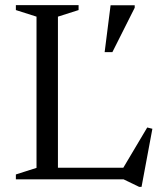

<svg xmlns="http://www.w3.org/2000/svg" viewBox="-20 -695 629 744"><path d="M528.5 29H519L459 0H152V-45H521L449.5 -31L550.5 -201L570.5 -196ZM204.5 -630.5V0H41.5V-19L121.5 -44.5V-630.5L41.5 -656V-675H284.5V-656ZM385.5 -493 408.5 -674.5H502V-665L415.5 -493Z"/></svg>

Font: Newsreader 24pt
Style: Regular
Weight: 400
Designer: Hugues Gentile
Foundry: Production Type
Version: Version 1.003